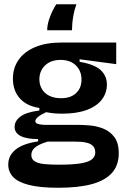

<svg xmlns="http://www.w3.org/2000/svg" viewBox="-20 -725 601 907"><path d="M255 162Q168 162 116 148.5Q64 135 41.5 110.5Q19 86 19 53Q19 9 54.5 -19Q90 -47 160 -57V-68Q106 -68 77.5 -82.5Q49 -97 49 -126Q49 -153 76 -174Q103 -195 166 -203V-215Q106 -224 73.5 -260.5Q41 -297 41 -354Q41 -404 68 -442.5Q95 -481 146 -502.5Q197 -524 269 -524H529V-422L356 -445V-433Q427 -421 456 -393.5Q485 -366 485 -326Q485 -286 461 -254.5Q437 -223 389.5 -205.5Q342 -188 273 -188Q255 -188 237 -189.5Q219 -191 198 -195Q172 -183 159.5 -172.5Q147 -162 147 -153Q147 -145 154.5 -141.5Q162 -138 174.5 -136.5Q187 -135 202 -135H354Q373 -135 404 -132.5Q435 -130 466.5 -118Q498 -106 519.5 -78.5Q541 -51 541 -1Q541 55 509.5 91Q478 127 415 144.5Q352 162 255 162ZM256 53Q325 53 362.5 46.5Q400 40 415 27Q430 14 430 -4Q430 -24 420 -34.5Q410 -45 394.5 -49.5Q379 -54 363 -55Q347 -56 334 -56H205Q162 -43 145 -28Q128 -13 128 7Q128 27 144 37Q160 47 188.5 50Q217 53 256 53ZM268 -261Q314 -261 339.5 -285Q365 -309 365 -349Q365 -390 338.5 -416Q312 -442 266 -442Q220 -442 193 -416Q166 -390 166 -350Q166 -324 178.5 -303.5Q191 -283 214 -272Q237 -261 268 -261ZM341 -705Q331 -677 327 -654Q323 -631 321.5 -613.5Q320 -596 320 -582H203Q203 -603 209.5 -625.5Q216 -648 226 -669Q236 -690 246 -705Z"/></svg>

Font: Bricolage Grotesque 72pt SemiBold
Style: Regular
Weight: 600
Version: Version 1.001;gftools[0.9.33.dev8+g029e19f]